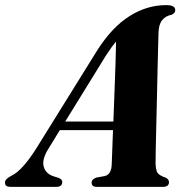

<svg xmlns="http://www.w3.org/2000/svg" viewBox="-64 -731 732 751"><path d="M125 -148.5Q99 -107 107.2 -78.5Q115.5 -50 148.5 -40.5L166 -35Q179.5 -29 179.5 -19Q179.5 0 155.5 0H-22.5Q-44.5 0 -44.5 -16Q-44.5 -24 -39.2 -29.8Q-34 -35.5 -19.5 -43.5Q2.5 -53.5 28.8 -83.2Q55 -113 82 -157L317.5 -536Q375 -625.5 443 -668.2Q511 -711 585.5 -711Q605.5 -711 613.5 -705.8Q621.5 -700.5 621.5 -691.5Q621.5 -680 608 -673.5Q584 -669 570.5 -652.5Q557 -636 556 -604Q555.5 -587.5 554.5 -547.8Q553.5 -508 552.2 -455Q551 -402 549.8 -345Q548.5 -288 547.2 -236Q546 -184 545.2 -146Q544.5 -108 544.5 -93.5Q545 -68 551.2 -56.5Q557.5 -45 584.5 -36Q597 -29 597 -18.5Q597 0 572 0H314.5Q294.5 0 294.5 -16.5Q294.5 -30 313 -36.5L346.5 -42.5Q360 -46 366.2 -58.2Q372.5 -70.5 373 -88Q373.5 -105 375 -140.5Q376.5 -176 378 -222H170ZM350.5 -514 191 -255.5H379.5Q381.5 -311 383.8 -370.2Q386 -429.5 387.8 -481.8Q389.5 -534 390 -568.5Q383 -560.5 373.2 -547.2Q363.5 -534 350.5 -514Z"/></svg>

Font: Fraunces 72pt S000
Style: Bold Italic
Weight: 700
Italic angle: -16°
Version: Version 1.000; ttfautohint (v1.8.3)